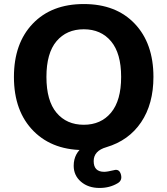

<svg xmlns="http://www.w3.org/2000/svg" viewBox="-20 -734 829 951"><path d="M473 197Q417 197 381 166Q345 135 345 87Q345 24 398 -12L411 9Q245 14 147 -84Q49 -182 49 -353Q49 -519 142 -616.5Q235 -714 395 -714Q555 -714 647.5 -616.5Q740 -519 740 -353Q740 -219 679 -128.5Q618 -38 507 -5Q444 13 444 64Q444 117 496 117Q511 117 544 109Q571 101 579 130.5Q587 160 562 174Q523 197 473 197ZM395 -116Q480 -116 530 -176Q580 -236 580 -353Q580 -470 530 -529.5Q480 -589 395 -589Q310 -589 260 -530Q210 -471 210 -353Q210 -235 260 -175.5Q310 -116 395 -116Z"/></svg>

Font: Nunito VF Beta Light
Style: Regular
Weight: 300
Designer: Vernon Adams
Foundry: newtypography
Version: Version 3.001